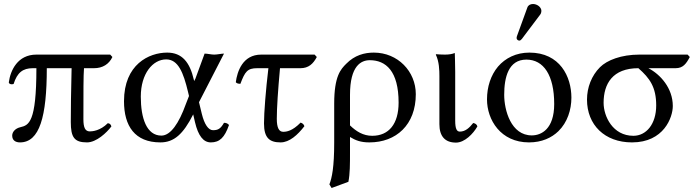

<svg xmlns="http://www.w3.org/2000/svg" viewBox="-20 -702 3488 960"><path d="M531 -429H162C68 -429 32 -350 24 -290C25 -282 37 -278 48 -282C66 -339 94 -361 144 -361H162C162 -89 124 -76 82 -66C56 -60 41 -42 41 -24C41 0 58 10 80 10C178 10 214 -119 214 -361H338C335 -246 334 -150 334 -92C334 -16 351 10 415 10C462 10 514 -39 537 -70C534 -80 529 -85 519 -86C481 -48 442 -45 429 -45C406 -45 397 -64 397 -106C397 -244 397 -325 400 -361H450C493 -361 525 -381 542 -417Z M975 -191 1100 -434C1087 -434 1066 -429 1051 -429C1036 -429 1018 -434 1003 -434L956 -306H955C953 -298 951 -294 949 -304C929 -391 890 -439 816 -439C725 -439 600 -380 600 -196C600 -72 654 10 782 10C850 10 896 -31 946 -130L955 -91C971 -23 997 10 1034 10C1078 10 1103 -14 1125 -77C1119 -84 1112 -88 1100 -88C1083 -58 1070 -51 1045 -51C1022 -51 1002 -80 989 -133ZM925 -222 909 -181C875 -86 833 -24 787 -24C713 -24 684 -111 684 -219C684 -334 744 -405 811 -405C871 -405 897 -339 920 -243Z M1286 -429C1193 -429 1166 -344 1159 -291C1163 -285 1172 -283 1182 -283C1205 -344 1217 -361 1266 -361H1322C1309 -253 1300 -139 1300 -85C1300 -12 1328 10 1383 10C1427 10 1468 -27 1502 -71C1499 -81 1492 -86 1483 -89C1442 -47 1413 -43 1396 -43C1375 -43 1364 -63 1364 -108C1364 -163 1370 -251 1380 -361H1482C1523 -361 1546 -383 1564 -417L1553 -429Z M1722 207C1730 167 1730 119 1730 61V-17C1758 0 1784 10 1827 10C1961 10 2059 -78 2059 -231C2059 -345 1969 -439 1849 -439C1802 -439 1753 -426 1711 -383C1684 -356 1651 -322 1651 -184V10C1651 134 1640 186 1627 220L1638 238ZM1973 -189C1973 -82 1924 -23 1841 -23C1796 -23 1761 -45 1730 -75V-228C1730 -374 1786 -401 1829 -401C1909 -401 1973 -347 1973 -189Z M2177 -322V-81C2177 -22 2204 11 2260 11C2303 11 2346 -33 2367 -70C2364 -80 2357 -85 2346 -87C2327 -63 2307 -44 2279 -44C2264 -44 2256 -58 2256 -99V-343C2256 -375 2254 -437 2254 -437C2239 -431 2223 -429 2204 -429C2192 -429 2167 -430 2161 -431L2159 -429C2176 -394 2177 -350 2177 -322Z M2415 -205C2415 -103 2483 10 2625 10C2689 10 2738 -13 2772 -46C2817 -90 2837 -153 2837 -214C2837 -318 2780 -439 2627 -439C2561 -439 2507 -412 2470 -369C2434 -326 2415 -268 2415 -205ZM2612 -404C2698 -404 2751 -326 2751 -182C2751 -56 2686 -25 2639 -25C2535 -25 2501 -151 2501 -228C2501 -315 2522 -404 2612 -404ZM2645 -682C2632 -682 2621 -676 2617 -665L2565 -522C2564 -519 2563 -515 2563 -512C2563 -505 2569 -499 2577 -499C2581 -499 2586 -503 2589 -507L2681 -629C2685 -634 2687 -642 2687 -647C2687 -667 2665 -682 2645 -682Z M3358 -361C3395 -361 3411 -383 3429 -417L3418 -429H3177C3086 -429 3015 -401 2980 -366C2938 -324 2915 -265 2915 -204C2915 -78 3003 10 3140 10C3299 10 3344 -115 3344 -172C3344 -261 3282 -330 3222 -361ZM3147 -23C3044 -23 2998 -120 2998 -188C2998 -283 3043 -361 3172 -361C3229 -311 3261 -266 3261 -175C3261 -81 3211 -23 3147 -23Z"/></svg>

Font: Libertinus Serif
Style: Regular
Weight: 400
Designer: Philipp H. Poll, Khaled Hosny
Foundry: Caleb Maclennan
Version: Version 7.050;RELEASE